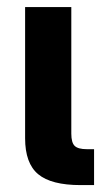

<svg xmlns="http://www.w3.org/2000/svg" viewBox="-20 -536 306 556"><path d="M213.4 0Q128.4 0 90.6 -31.5Q52.7 -63 52.7 -135.7V-515.6H186.5V-148.9Q186.5 -123 196.3 -113.5Q206.1 -104 231.4 -104Q236.3 -104 242.2 -104Q248 -104 252.4 -104V0Q242.7 0 232.9 0Q223.1 0 213.4 0Z"/></svg>

Font: Inter Cardless Display
Style: Bold
Weight: 700
Designer: Rasmus Andersson
Foundry: rsms
Version: Version 4.001;git-9221beed3